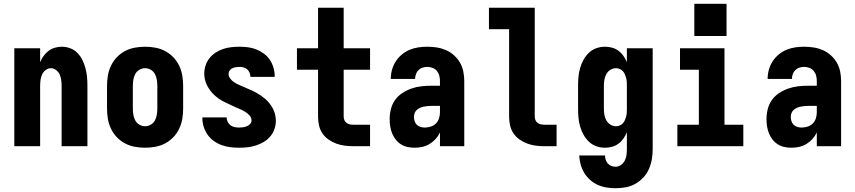

<svg xmlns="http://www.w3.org/2000/svg" viewBox="-20 -776 4540 1019"><path d="M56 0V-520H193V-446Q200 -463 211 -478.5Q222 -494 237 -505.5Q252 -517 270.5 -522.5Q289 -528 308 -528Q331 -528 353.5 -519.5Q376 -511 392 -494Q408 -477 418 -456Q428 -435 434 -412.5Q440 -390 442 -366.5Q444 -343 444 -320V0H307V-320Q307 -335 305 -350.5Q303 -366 297 -380Q291 -394 278 -404Q265 -414 250 -414Q235 -414 222 -404Q209 -394 203 -380Q197 -366 195 -350.5Q193 -335 193 -320V0Z M750 8Q723 8 695.5 3Q668 -2 643.5 -15Q619 -28 600 -48Q581 -68 569 -93Q557 -118 552.5 -145.5Q548 -173 548 -200V-320Q548 -347 552.5 -374.5Q557 -402 569 -427Q581 -452 600 -472Q619 -492 643.5 -505Q668 -518 695.5 -523Q723 -528 750 -528Q777 -528 804.5 -523Q832 -518 856.5 -505Q881 -492 900 -472Q919 -452 931 -427Q943 -402 947.5 -374.5Q952 -347 952 -320V-200Q952 -173 947.5 -145.5Q943 -118 931 -93Q919 -68 900 -48Q881 -28 856.5 -15Q832 -2 804.5 3Q777 8 750 8ZM750 -106Q766 -106 780.5 -114.5Q795 -123 802.5 -137.5Q810 -152 812.5 -168Q815 -184 815 -200V-320Q815 -336 812.5 -352Q810 -368 802.5 -382.5Q795 -397 780.5 -405.5Q766 -414 750 -414Q734 -414 719.5 -405.5Q705 -397 697.5 -382.5Q690 -368 687.5 -352Q685 -336 685 -320V-200Q685 -184 687.5 -168Q690 -152 697.5 -137.5Q705 -123 719.5 -114.5Q734 -106 750 -106Z M1249 8Q1225 8 1201.5 5Q1178 2 1156 -6Q1134 -14 1114.5 -28Q1095 -42 1081.5 -61.5Q1068 -81 1061 -103.5Q1054 -126 1054 -150Q1054 -151 1054 -151.5Q1054 -152 1054 -153H1183Q1183 -153 1183 -152.5Q1183 -152 1183 -152Q1183 -140 1188.5 -129Q1194 -118 1203.5 -111Q1213 -104 1225 -101.5Q1237 -99 1249 -99Q1259 -99 1269.5 -100.5Q1280 -102 1290 -106Q1300 -110 1307.5 -118Q1315 -126 1315 -136Q1315 -151 1305 -162.5Q1295 -174 1283 -181.5Q1271 -189 1258 -195Q1245 -201 1232 -206L1230 -207Q1201 -220 1171.5 -234.5Q1142 -249 1118 -271Q1094 -293 1079 -323Q1064 -353 1064 -385Q1064 -407 1071 -428.5Q1078 -450 1092 -467.5Q1106 -485 1124.5 -497Q1143 -509 1164 -516Q1185 -523 1207 -525.5Q1229 -528 1251 -528Q1274 -528 1297 -525Q1320 -522 1341 -513.5Q1362 -505 1381 -491Q1400 -477 1412.5 -458Q1425 -439 1431.5 -416.5Q1438 -394 1438 -371Q1438 -370 1438 -369.5Q1438 -369 1438 -368H1309Q1309 -368 1309 -368.5Q1309 -369 1309 -369Q1309 -380 1304.5 -390.5Q1300 -401 1292 -408Q1284 -415 1273 -418Q1262 -421 1251 -421Q1242 -421 1232 -419.5Q1222 -418 1213.5 -414Q1205 -410 1199 -402Q1193 -394 1193 -384Q1193 -371 1201.5 -359.5Q1210 -348 1221 -340.5Q1232 -333 1244.5 -327.5Q1257 -322 1269 -316.5Q1281 -311 1293.5 -306Q1306 -301 1318.5 -295Q1331 -289 1342.5 -282.5Q1354 -276 1365 -268.5Q1376 -261 1386.5 -252Q1397 -243 1405.5 -233Q1414 -223 1421.5 -211.5Q1429 -200 1434 -187.5Q1439 -175 1441.5 -161.5Q1444 -148 1444 -135Q1444 -112 1436.5 -90.5Q1429 -69 1414 -51.5Q1399 -34 1379.5 -22.5Q1360 -11 1338.5 -4Q1317 3 1294 5.5Q1271 8 1249 8Z M1856 0Q1833 0 1809.5 -3Q1786 -6 1764.5 -14Q1743 -22 1723.5 -35.5Q1704 -49 1691 -68.5Q1678 -88 1673 -111Q1668 -134 1668 -157V-406H1556V-520H1668V-735H1804V-520H1944V-406H1804V-157Q1804 -147 1808 -138Q1812 -129 1819.5 -123.5Q1827 -118 1836.5 -116Q1846 -114 1856 -114H1944V0Z M2181 8Q2161 8 2142.5 4Q2124 0 2108 -10Q2092 -20 2080 -35.5Q2068 -51 2061 -68.5Q2054 -86 2051 -105Q2048 -124 2048 -143Q2048 -170 2054.5 -196.5Q2061 -223 2076.5 -245Q2092 -267 2115 -282Q2138 -297 2163.5 -306Q2189 -315 2215.5 -318Q2242 -321 2269 -321H2315V-346Q2315 -360 2311.5 -374Q2308 -388 2299 -399Q2290 -410 2276.5 -415.5Q2263 -421 2248 -421Q2235 -421 2222.5 -417Q2210 -413 2201 -404Q2192 -395 2187.5 -382.5Q2183 -370 2183 -357H2054Q2054 -382 2060.5 -405.5Q2067 -429 2080 -449.5Q2093 -470 2112 -486Q2131 -502 2153.5 -511.5Q2176 -521 2200 -524.5Q2224 -528 2248 -528Q2274 -528 2299 -524Q2324 -520 2347 -510Q2370 -500 2389.5 -482.5Q2409 -465 2421.5 -443Q2434 -421 2439 -396Q2444 -371 2444 -346V0H2315V-73Q2306 -54 2292 -38.5Q2278 -23 2260 -12Q2242 -1 2221.5 3.5Q2201 8 2181 8ZM2234 -99Q2250 -99 2266 -104Q2282 -109 2293.5 -120.5Q2305 -132 2310 -148Q2315 -164 2315 -180V-214H2269Q2259 -214 2249 -213Q2239 -212 2229 -210Q2219 -208 2209 -203.5Q2199 -199 2191.5 -192Q2184 -185 2180.5 -175.5Q2177 -166 2177 -155Q2177 -144 2180.5 -133Q2184 -122 2192 -114Q2200 -106 2211.5 -102.5Q2223 -99 2234 -99Z M2870 0Q2846 0 2823 -3Q2800 -6 2778.5 -14Q2757 -22 2737.5 -35.5Q2718 -49 2705 -68.5Q2692 -88 2687 -111Q2682 -134 2682 -157V-621H2575V-735H2818V-157Q2818 -147 2822 -138Q2826 -129 2833.5 -123.5Q2841 -118 2850.5 -116Q2860 -114 2870 -114H2934V0Z M3247 223Q3222 223 3198 219Q3174 215 3152 205Q3130 195 3111.5 178.5Q3093 162 3080.5 141Q3068 120 3061.5 96.5Q3055 73 3054 49H3191Q3191 60 3194.5 71.5Q3198 83 3205.5 91.5Q3213 100 3224 104.5Q3235 109 3247 109Q3262 109 3275.5 99.5Q3289 90 3296 76Q3303 62 3305 46.5Q3307 31 3307 15V-74Q3300 -57 3289 -41Q3278 -25 3262.5 -13.5Q3247 -2 3228.5 3Q3210 8 3191 8Q3167 8 3144.5 0Q3122 -8 3105 -24.5Q3088 -41 3076.5 -62Q3065 -83 3058.5 -106Q3052 -129 3050 -152.5Q3048 -176 3048 -200V-320Q3048 -344 3050 -367.5Q3052 -391 3058.5 -414Q3065 -437 3076.5 -458Q3088 -479 3105 -495.5Q3122 -512 3144.5 -520Q3167 -528 3191 -528Q3210 -528 3228.5 -523Q3247 -518 3262.5 -506.5Q3278 -495 3289 -479Q3300 -463 3307 -446V-520H3444V15Q3444 42 3439.5 69Q3435 96 3424 121Q3413 146 3394.5 166Q3376 186 3352 199.5Q3328 213 3301 218Q3274 223 3247 223ZM3249 -106Q3259 -106 3269 -110Q3279 -114 3286 -122Q3293 -130 3297 -139.5Q3301 -149 3303.5 -159Q3306 -169 3306.5 -179.5Q3307 -190 3307 -200V-320Q3307 -330 3306.5 -340.5Q3306 -351 3303.5 -361Q3301 -371 3297 -380.5Q3293 -390 3286 -398Q3279 -406 3269 -410Q3259 -414 3249 -414Q3233 -414 3219 -405Q3205 -396 3197.5 -382Q3190 -368 3187.5 -352Q3185 -336 3185 -320V-200Q3185 -184 3187.5 -168Q3190 -152 3197.5 -138Q3205 -124 3219 -115Q3233 -106 3249 -106Z M3575 0V-114H3689V-406H3589V-520H3825V-114H3925V0ZM3665 -585V-756H3836V-585Z M4181 8Q4161 8 4142.5 4Q4124 0 4108 -10Q4092 -20 4080 -35.5Q4068 -51 4061 -68.5Q4054 -86 4051 -105Q4048 -124 4048 -143Q4048 -170 4054.5 -196.5Q4061 -223 4076.5 -245Q4092 -267 4115 -282Q4138 -297 4163.5 -306Q4189 -315 4215.5 -318Q4242 -321 4269 -321H4315V-346Q4315 -360 4311.5 -374Q4308 -388 4299 -399Q4290 -410 4276.5 -415.5Q4263 -421 4248 -421Q4235 -421 4222.5 -417Q4210 -413 4201 -404Q4192 -395 4187.5 -382.5Q4183 -370 4183 -357H4054Q4054 -382 4060.5 -405.5Q4067 -429 4080 -449.5Q4093 -470 4112 -486Q4131 -502 4153.5 -511.5Q4176 -521 4200 -524.5Q4224 -528 4248 -528Q4274 -528 4299 -524Q4324 -520 4347 -510Q4370 -500 4389.5 -482.5Q4409 -465 4421.5 -443Q4434 -421 4439 -396Q4444 -371 4444 -346V0H4315V-73Q4306 -54 4292 -38.5Q4278 -23 4260 -12Q4242 -1 4221.5 3.5Q4201 8 4181 8ZM4234 -99Q4250 -99 4266 -104Q4282 -109 4293.5 -120.5Q4305 -132 4310 -148Q4315 -164 4315 -180V-214H4269Q4259 -214 4249 -213Q4239 -212 4229 -210Q4219 -208 4209 -203.5Q4199 -199 4191.5 -192Q4184 -185 4180.5 -175.5Q4177 -166 4177 -155Q4177 -144 4180.5 -133Q4184 -122 4192 -114Q4200 -106 4211.5 -102.5Q4223 -99 4234 -99Z"/></svg>

Font: Iosevka SS04 Heavy
Style: Regular
Weight: 900
Monospace: yes
Designer: Belleve Invis
Foundry: Belleve Invis
Version: Version 19.0.0; ttfautohint (v1.8.4)